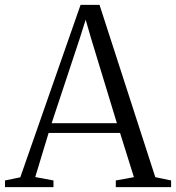

<svg xmlns="http://www.w3.org/2000/svg" viewBox="-28 -770 724 790"><path d="M55.5 -40.5 303.5 -750H381.5L611 -41L676 -27.5V0H448.5V-27.5L523 -41L466 -223H172L117 -41.5L192 -27.5V0H-7.5V-27.5ZM453 -263 346 -614.5 324.5 -689 300.5 -613 184.5 -263Z"/></svg>

Font: Merriweather 96pt Light
Style: Regular
Weight: 300
Version: Version 2.100